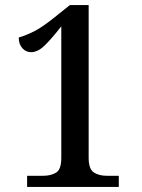

<svg xmlns="http://www.w3.org/2000/svg" viewBox="-20 -738 559 758"><path d="M87 0V-44H150Q181 -44 201.5 -56.5Q222 -69 222 -115V-634Q187 -589 158.5 -560.5Q130 -532 103 -532Q82 -532 68 -548Q54 -564 54 -590Q82 -598 114 -614Q146 -630 192 -667L256 -718H330V-115Q330 -71 350 -57.5Q370 -44 402 -44H449V0Z"/></svg>

Font: Noto Serif Georgian SemiCondensed Medium
Style: Regular
Weight: 500
Width: 4
Designer: Monotype Design Team, Akaki Razmadze
Foundry: Google LLC
Version: Version 2.003; ttfautohint (v1.8.4.7-5d5b)